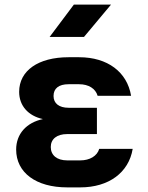

<svg xmlns="http://www.w3.org/2000/svg" viewBox="-20 -805 640 832"><path d="M300 -785 195 -645H344L461 -785ZM410 -160C401 -129 369 -110 328 -110H271C227 -110 200 -132 200 -168C200 -203 227 -224 271 -224H400V-338H277C236 -338 212 -357 212 -389C212 -422 235 -440 277 -440H323C364 -440 394 -421 403 -390H548C531 -493 446 -557 323 -557H277C146 -557 63 -499 63 -407C63 -347 102 -303 166 -289C95 -274 50 -225 50 -157C50 -57 136 7 271 7H328C451 7 538 -57 555 -160Z"/></svg>

Font: Tekne LDO ExtraBold
Style: Regular
Weight: 800
Monospace: yes
Designer: Alessio Laiso, Mario Rullo, Paolo Rosset
Foundry: Alessio Laiso
Version: Version 1.000;hotconv 1.0.109;makeotfexe 2.5.65596